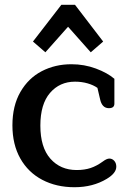

<svg xmlns="http://www.w3.org/2000/svg" viewBox="-20 -770 538 804"><path d="M118 -596 237 -750H294L412 -596L360 -551L265 -658L170 -551ZM32 -245Q32 -327 65.5 -385Q99 -443 155 -472Q211 -501 279 -501Q333 -501 381.5 -483Q430 -465 459 -440V-336Q459 -317 436 -317Q407 -317 399 -355L388 -402Q371 -414 346.5 -421Q322 -428 294 -428Q230 -428 189.5 -381Q149 -334 149 -244Q149 -153 191 -105.5Q233 -58 301 -58Q334 -58 359.5 -66.5Q385 -75 411 -94Q427 -106 438 -106Q450 -106 458.5 -96.5Q467 -87 467 -72Q467 -45 427 -21Q369 14 292 14Q216 14 157 -17Q98 -48 65 -106.5Q32 -165 32 -245Z"/></svg>

Font: Maitree SemiBold
Style: Regular
Weight: 600
Designer: CadsonDemak Team
Foundry: CadsonDemak
Version: Version 1.001